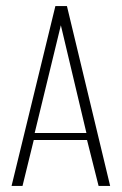

<svg xmlns="http://www.w3.org/2000/svg" viewBox="-20 -611 401 631"><path d="M18 0 162 -591H200L342 0H304L266 -151H91L54 0ZM94 -174H264L180 -528Z"/></svg>

Font: Alumni Sans Thin ExtraLight
Style: Regular
Weight: 250
Version: Version 1.018